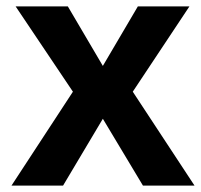

<svg xmlns="http://www.w3.org/2000/svg" viewBox="-20 -583 631 603"><path d="M16 0 209 -295 29 -563H193L303 -376L413 -563H575L397 -295L591 0H429L303 -210L178 0Z"/></svg>

Font: Darker Grotesque Black
Style: Regular
Weight: 900
Designer: Gabriel Lam
Foundry: TypeRant
Version: Version 1.000;gftools[0.9.28]